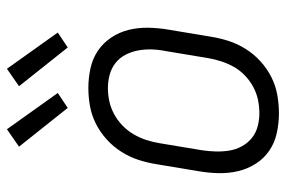

<svg xmlns="http://www.w3.org/2000/svg" viewBox="-152 -644 805 540"><g transform="rotate(-90 250.0 -374.5)"><path d="M201 8Q173 8 145.5 2Q118 -4 96 -19Q74 -34 59.5 -56.5Q45 -79 38.5 -105.5Q32 -132 32.5 -160.5Q33 -189 38 -218L58 -338Q62 -363 70 -387.5Q78 -412 92.5 -435Q107 -458 127.5 -476.5Q148 -495 172 -507Q196 -519 221.5 -523.5Q247 -528 272 -528Q300 -528 327.5 -522Q355 -516 377 -501Q399 -486 414 -463.5Q429 -441 435.5 -414.5Q442 -388 441.5 -359.5Q441 -331 436 -302L416 -182Q412 -157 404 -132.5Q396 -108 381.5 -85Q367 -62 346.5 -43.5Q326 -25 302 -13Q278 -1 252 3.5Q226 8 201 8ZM201 -47Q220 -47 239 -51Q258 -55 275.5 -64.5Q293 -74 307.5 -88Q322 -102 331.5 -119Q341 -136 347 -154.5Q353 -173 356 -191L376 -311Q380 -331 380.5 -350.5Q381 -370 377.5 -388.5Q374 -407 365.5 -423.5Q357 -440 342.5 -451.5Q328 -463 309.5 -468Q291 -473 272 -473Q253 -473 234.5 -469Q216 -465 198.5 -455.5Q181 -446 166.5 -432Q152 -418 142 -401Q132 -384 126 -365.5Q120 -347 117 -329L97 -209Q94 -189 93.5 -169.5Q93 -150 96 -131.5Q99 -113 108 -96.5Q117 -80 131 -68.5Q145 -57 163.5 -52Q182 -47 201 -47ZM386 -586 277 -723 326 -757 428 -614ZM216 -586 107 -723 156 -757 258 -614Z"/></g></svg>

Font: Iosevka Light Oblique
Style: Regular
Weight: 300
Italic angle: -9°
Monospace: yes
Designer: Belleve Invis
Foundry: Belleve Invis
Version: Version 32.5.0; ttfautohint (v1.8.4)